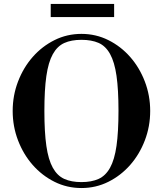

<svg xmlns="http://www.w3.org/2000/svg" viewBox="-20 -937 822 969"><path d="M391 12Q318 12 255 -19.5Q192 -51 145 -104.5Q98 -158 71 -228.5Q44 -299 44 -377Q44 -455 71 -525.5Q98 -596 145 -649.5Q192 -703 255 -734.5Q318 -766 391 -766Q464 -766 527 -734.5Q590 -703 637 -649.5Q684 -596 711 -525.5Q738 -455 738 -377Q738 -299 711 -228.5Q684 -158 637 -104.5Q590 -51 527 -19.5Q464 12 391 12ZM391 -18Q442 -18 477.5 -34Q513 -50 535.5 -90.5Q558 -131 568 -201Q578 -271 578 -378Q578 -485 568 -554.5Q558 -624 535.5 -664.5Q513 -705 477.5 -720.5Q442 -736 391 -736Q340 -736 304.5 -720Q269 -704 246.5 -663.5Q224 -623 214 -553.5Q204 -484 204 -377Q204 -270 214 -200.5Q224 -131 246.5 -90.5Q269 -50 304.5 -34Q340 -18 391 -18ZM236 -917H556V-851H236Z"/></svg>

Font: Libre Bodoni
Style: Regular
Weight: 400
Designer: Pablo Impallari, Rodrigo Fuenzalida
Foundry: Pablo Impallari, Rodrigo Fuenzalida
Version: Version 1.001; ttfautohint (v1.5.65-e2d9)